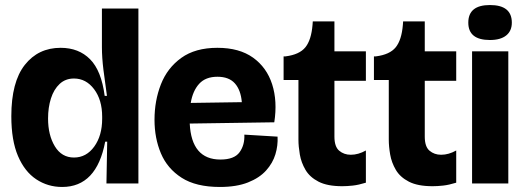

<svg xmlns="http://www.w3.org/2000/svg" viewBox="-20 -729 2079 763"><path d="M227 14Q170 14 124 -16.5Q78 -47 51.5 -109Q25 -171 25 -267Q25 -403 78.5 -471Q132 -539 221 -539Q293 -539 338 -493.5Q383 -448 396 -348H405Q397 -403 391 -452Q385 -501 385 -541V-695H530V-196V0H403L406 -166H398Q364 14 227 14ZM274 -103Q323 -103 354.5 -146.5Q386 -190 386 -257V-265Q386 -332 354 -374.5Q322 -417 274 -417Q240 -417 217 -395.5Q194 -374 182.5 -338Q171 -302 171 -258Q171 -192 198 -147.5Q225 -103 274 -103Z M854 14Q759 14 702 -22.5Q645 -59 619.5 -119.5Q594 -180 594 -253Q594 -329 619.5 -394Q645 -459 700.5 -499Q756 -539 844 -539Q931 -539 985.5 -500Q1040 -461 1061.5 -394Q1083 -327 1070 -243L734 -238Q741 -95 856 -95Q911 -95 932 -124Q953 -153 951 -194L1083 -186Q1085 -151 1074.5 -116Q1064 -81 1037.5 -51.5Q1011 -22 965.5 -4Q920 14 854 14ZM844 -424Q797 -424 771.5 -396Q746 -368 738 -320L941 -323Q937 -371 913.5 -397.5Q890 -424 844 -424Z M1340 11Q1281 11 1246 -7Q1211 -25 1194 -54Q1177 -83 1171.5 -115Q1166 -147 1166 -174V-411H1107V-505H1115Q1170 -512 1193.5 -541Q1217 -570 1222 -630L1223 -644H1309V-525H1434V-408H1309V-186Q1309 -146 1328 -130Q1347 -114 1374 -114Q1404 -114 1434 -131V-3Q1405 6 1382 8.5Q1359 11 1340 11Z M1699 11Q1640 11 1605 -7Q1570 -25 1553 -54Q1536 -83 1530.5 -115Q1525 -147 1525 -174V-411H1466V-505H1474Q1529 -512 1552.5 -541Q1576 -570 1581 -630L1582 -644H1668V-525H1793V-408H1668V-186Q1668 -146 1687 -130Q1706 -114 1733 -114Q1763 -114 1793 -131V-3Q1764 6 1741 8.5Q1718 11 1699 11Z M1856 0V-525H2000V0ZM1927 -570Q1841 -570 1841 -639Q1841 -709 1927 -709Q2014 -709 2014 -639Q2014 -606 1991.5 -588Q1969 -570 1927 -570Z"/></svg>

Font: Bricolage Grotesque 48pt Bricolage Grotesque 48pt Regular
Style: Bold
Weight: 700
Designer: Mathieu Triay
Foundry: Atelier Triay
Version: Version 1.000; ttfautohint (v1.8.4.7-5d5b);gftools[0.9.32]